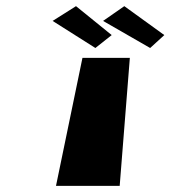

<svg xmlns="http://www.w3.org/2000/svg" viewBox="-20 -604 612 624"><path d="M162 0H369L402 -416H248ZM227 -584 151 -536 290 -448 343 -490ZM384 -584 315 -536 468 -448 514 -490Z"/></svg>

Font: Hussar Milosc
Style: Bold
Weight: 700
Foundry: Cannot Into Space Fonts
Version: Version 1.02